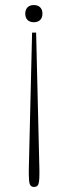

<svg xmlns="http://www.w3.org/2000/svg" viewBox="-20 -524 268 760"><path d="M80 -470Q80 -486 89 -495Q98 -504 114 -504Q130 -504 139 -495Q148 -486 148 -470Q148 -454 139 -445Q130 -436 114 -436Q98 -436 89 -445Q80 -454 80 -470ZM94 165V149L107 -395H123L136 149V165Q136 194 132 205Q128 216 115 216Q102 216 98 205Q94 194 94 165Z"/></svg>

Font: Trirong Thin
Style: Regular
Weight: 250
Designer: Katatrad Team
Foundry: CadsonDemak
Version: Version 1.001